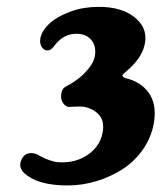

<svg xmlns="http://www.w3.org/2000/svg" viewBox="-20 -783 478 568"><path d="M120.6 -633.8Q110.4 -633.8 103.8 -643.6Q97.2 -653.3 99.1 -667.5Q102.1 -689.5 124.3 -711.4Q146.5 -733.4 190.9 -749.5Q227.1 -762.7 272.5 -762.7Q338.4 -762.7 376.5 -733.2Q414.6 -703.6 409.7 -661.6Q404.8 -616.2 357.9 -575.7Q356.4 -574.2 352.3 -570.8Q348.1 -567.4 345.2 -564.5Q342.3 -561.5 342.3 -560.1Q341.8 -557.1 346.4 -554.2Q351.1 -551.3 355.5 -550.8Q397.5 -540 419.9 -508.5Q442.4 -477.1 436.5 -427.7Q430.7 -382.8 405.8 -345.2Q380.9 -307.6 344.7 -283.9Q308.6 -260.3 266.1 -247.3Q223.6 -234.4 180.7 -234.4Q113.8 -234.4 75.4 -254.6Q37.1 -274.9 40 -297.9Q41.5 -311 49.8 -320.6Q58.1 -330.1 71.8 -330.1Q80.6 -330.1 91.3 -325.7L98.6 -321.3Q106.4 -317.4 108.2 -316.7Q109.9 -315.9 116.9 -312.7Q124 -309.6 127.7 -308.6Q131.3 -307.6 137.9 -305.7Q144.5 -303.7 150.9 -303.2Q157.2 -302.7 164.1 -302.7Q210.9 -302.7 245.4 -329.3Q279.8 -356 284.7 -398.4Q288.1 -427.7 271.2 -445.1Q254.4 -462.4 227.1 -467.3Q218.8 -468.3 202.9 -467.5Q187 -466.8 183.1 -466.8Q174.3 -467.3 166.7 -478Q159.2 -488.8 161.1 -503.9Q163.1 -520.5 172.9 -525.9Q190.4 -534.7 208 -547.4Q225.6 -560.1 242.2 -580.3Q258.8 -600.6 261.2 -620.6Q264.6 -648.4 249.3 -665.8Q233.9 -683.1 206.1 -683.1Q168.5 -683.1 142.6 -649.9Q131.8 -633.8 120.6 -633.8Z"/></svg>

Font: Cooper*
Style: Bold Italic
Weight: 700
Italic angle: -7°
Designer: Owen Earl
Foundry: indestructible type*
Version: Version 0.001